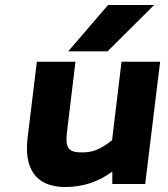

<svg xmlns="http://www.w3.org/2000/svg" viewBox="-20 -739 676 771"><path d="M242 12C318 12 380 -12 431 -50V0H563L623 -491H468L430 -176C383 -139 353 -127 310 -127C260 -127 240 -139 249 -209L283 -491H128L91 -187C76 -68 119 12 242 12ZM414 -719 254 -533H412L599 -719Z"/></svg>

Font: Falling Sky
Style: ExBdObl
Weight: 400
Designer: Paul D. Hunt
Foundry: Adobe Systems Incorporated
Version: Version 1.02